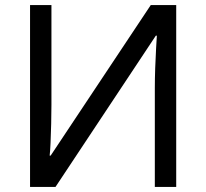

<svg xmlns="http://www.w3.org/2000/svg" viewBox="-20 -734 808 754"><path d="M98 -714H182V-322Q182 -289 181 -248Q180 -207 178.5 -173Q177 -139 175 -123H179L572 -714H672V0H588V-388Q588 -425 589.5 -467Q591 -509 593 -544Q595 -579 596 -594H592L198 0H98Z"/></svg>

Font: Noto IKEA Simplified Chinese
Style: Regular
Weight: 400
Designer: Monotype Design Team
Foundry: Monotype Imaging Inc.
Version: Version 1.100